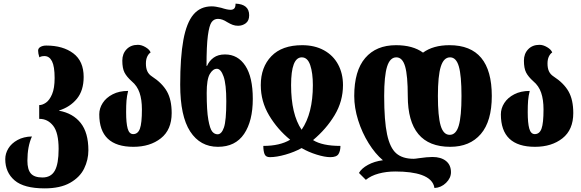

<svg xmlns="http://www.w3.org/2000/svg" viewBox="-20 -799 3204 1058"><path d="M9 78Q9 47 26 19Q43 -9 76.5 -27.5Q110 -46 156 -47Q131 8 131 87Q131 135 150 157Q169 179 214 179Q261 179 282 141.5Q303 104 303 22Q303 -68 273 -106Q243 -144 198 -144H196V-220H197Q214 -220 233.5 -233.5Q253 -247 267 -280Q281 -313 281 -369Q281 -433 266.5 -461.5Q252 -490 225 -490Q207 -490 197 -483Q190 -505 190 -520Q190 -533 203 -540.5Q216 -548 235 -548Q327 -548 384 -505Q441 -462 441 -375Q441 -300 403.5 -254.5Q366 -209 305 -190V-189Q382 -175 424.5 -121.5Q467 -68 467 29Q467 82 443.5 130Q420 178 366 208.5Q312 239 226 239Q112 239 60.5 195Q9 151 9 78Z M527 -169Q527 -202 546 -231.5Q565 -261 601 -279.5Q637 -298 686 -298Q679 -270 677 -244.5Q675 -219 675 -181Q675 -121 683.5 -90.5Q692 -60 714 -60Q740 -60 751 -90Q762 -120 762 -196Q762 -250 749 -288Q736 -326 706 -351Q678 -376 666 -399.5Q654 -423 654 -465Q654 -503 677.5 -527.5Q701 -552 740 -552Q760 -552 782 -539Q804 -526 810 -510Q799 -503 791.5 -487.5Q784 -472 784 -449Q784 -423 792 -406Q800 -389 817 -378Q874 -341 900 -295Q926 -249 926 -176Q926 -84 866.5 -37Q807 10 715 10Q527 10 527 -169Z M973 -332Q973 -484 990.5 -579Q1008 -674 1046 -719Q1084 -764 1147 -764Q1167 -764 1199 -756Q1232 -745 1251 -745Q1263 -745 1270.5 -752Q1278 -759 1278 -779Q1353 -776 1353 -715Q1353 -685 1334.5 -671Q1316 -657 1292 -657Q1276 -657 1262.5 -662Q1249 -667 1232 -677Q1205 -695 1181 -695Q1159 -695 1146 -677Q1133 -659 1125.5 -603Q1118 -547 1118 -436H1121Q1133 -464 1157.5 -481.5Q1182 -499 1220 -499Q1291 -499 1332 -436.5Q1373 -374 1373 -254Q1373 -132 1325 -61Q1277 10 1181 10Q1083 10 1028 -74.5Q973 -159 973 -332ZM1227 -241Q1227 -335 1212 -377.5Q1197 -420 1175 -420Q1153 -420 1136 -391Q1119 -362 1119 -287Q1119 -189 1128 -139Q1137 -89 1149.5 -74Q1162 -59 1179 -59Q1201 -59 1214 -96.5Q1227 -134 1227 -241Z M1431 5Q1522 5 1579 -29Q1509 -86 1463 -163Q1417 -240 1417 -330Q1417 -429 1475.5 -489.5Q1534 -550 1645 -550Q1714 -550 1765 -522Q1816 -494 1843 -444Q1870 -394 1870 -330Q1870 -241 1824 -164.5Q1778 -88 1705 -27Q1756 5 1856 5Q1856 32 1845.5 49.5Q1835 67 1800 67Q1770 67 1725 53Q1680 39 1642 17Q1602 39 1553 53Q1504 67 1467 67Q1444 67 1437.5 49.5Q1431 32 1431 5ZM1704 -330Q1704 -397 1689.5 -440Q1675 -483 1643 -483Q1584 -483 1584 -330Q1584 -170 1642 -84Q1704 -174 1704 -330Z M2303 165Q2249 146 2158 146Q2109 146 2066.5 157.5Q2024 169 1996 192L1958 154Q1972 129 2007.5 109.5Q2043 90 2090 84Q2048 49 2011.5 -9.5Q1975 -68 1953.5 -136.5Q1932 -205 1932 -270Q1932 -409 1992.5 -479.5Q2053 -550 2162 -550Q2255 -550 2311 -509Q2367 -550 2457 -550Q2690 -550 2690 -270Q2690 -131 2629.5 -60.5Q2569 10 2461 10Q2227 10 2227 -270Q2227 -382 2212.5 -432.5Q2198 -483 2164 -483Q2129 -483 2113 -432Q2097 -381 2097 -270Q2097 -133 2113 -58.5Q2129 16 2163.5 46Q2198 76 2259 76Q2268 76 2286 73Q2335 66 2363 66Q2410 66 2437.5 88Q2465 110 2465 150Q2465 182 2438 208.5Q2411 235 2374 237Q2367 188 2303 165ZM2523 -270Q2523 -382 2508.5 -432.5Q2494 -483 2460 -483Q2425 -483 2409 -432Q2393 -381 2393 -270Q2393 -159 2408 -107.5Q2423 -56 2458 -56Q2493 -56 2508 -107Q2523 -158 2523 -270Z M2740 -169Q2740 -202 2759 -231.5Q2778 -261 2814 -279.5Q2850 -298 2899 -298Q2892 -270 2890 -244.5Q2888 -219 2888 -181Q2888 -121 2896.5 -90.5Q2905 -60 2927 -60Q2953 -60 2964 -90Q2975 -120 2975 -196Q2975 -250 2962 -288Q2949 -326 2919 -351Q2891 -376 2879 -399.5Q2867 -423 2867 -465Q2867 -503 2890.5 -527.5Q2914 -552 2953 -552Q2973 -552 2995 -539Q3017 -526 3023 -510Q3012 -503 3004.5 -487.5Q2997 -472 2997 -449Q2997 -423 3005 -406Q3013 -389 3030 -378Q3087 -341 3113 -295Q3139 -249 3139 -176Q3139 -84 3079.5 -37Q3020 10 2928 10Q2740 10 2740 -169Z"/></svg>

Font: Noto Serif Georgian Black Cond
Style: Regular
Weight: 900
Width: 3
Designer: Monotype Design team
Foundry: Monotype Imaging Inc.
Version: Version 1.000